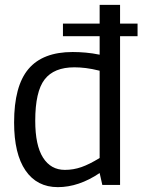

<svg xmlns="http://www.w3.org/2000/svg" viewBox="-20 -760 586 790"><path d="M401 1 390 -48Q304 10 218 10Q132 10 85 -58.5Q38 -127 38 -256Q38 -406 97 -476Q156 -546 279 -546Q305 -546 333 -543.5Q361 -541 390 -535V-611H239V-663H390V-740H474V-663H546V-611H474V1ZM390 -110V-469Q358 -477 333 -480Q308 -483 286 -483Q202 -483 163.5 -433Q125 -383 125 -263Q125 -162 157 -111.5Q189 -61 247 -61Q282 -61 315 -72.5Q348 -84 390 -110Z"/></svg>

Font: Georama
Style: Regular
Weight: 400
Designer: Jean-Baptiste Levee
Foundry: Production Type
Version: Version 1.000